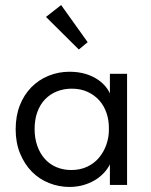

<svg xmlns="http://www.w3.org/2000/svg" viewBox="-20 -732 598 760"><path d="M415 0H483V-309V-316V-440H415V-316L411 -309V-126L415 -111ZM255 8Q288 8 317 -1.5Q346 -11 368 -27Q390 -43 405 -64.5Q420 -86 425 -111V-217H411Q411 -188 401 -159.5Q391 -131 372.5 -108.5Q354 -86 326 -72.5Q298 -59 262 -59Q230 -59 203 -70.5Q176 -82 157 -103.5Q138 -125 127.5 -155Q117 -185 117 -221Q117 -259 128 -289Q139 -319 159 -339.5Q179 -360 206 -370.5Q233 -381 264 -381Q300 -381 327.5 -368Q355 -355 373.5 -334Q392 -313 401.5 -285Q411 -257 411 -227H420V-345Q417 -363 404 -381.5Q391 -400 370 -415Q349 -430 320 -439Q291 -448 255 -448Q211 -448 172 -432Q133 -416 104 -386.5Q75 -357 58.5 -315Q42 -273 42 -220Q42 -167 59.5 -124.5Q77 -82 106 -52.5Q135 -23 174 -7.5Q213 8 255 8ZM222 -712 162 -665 292 -536 327 -565Z"/></svg>

Font: Tilda Sans VF
Style: Regular
Weight: 400
Designer: ParaType Ltd
Foundry: ParaType Ltd
Version: Version 1.010